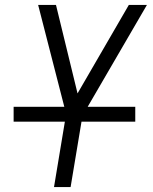

<svg xmlns="http://www.w3.org/2000/svg" viewBox="-20 -755 616 775"><path d="M198 0H265L313 -288L573 -735H500L293 -378L206 -735H134L247 -295ZM35 -264H526V-324H35Z"/></svg>

Font: Iosevka Sparkle Light Oblique
Style: Regular
Weight: 300
Italic angle: -9°
Designer: Belleve Invis
Foundry: Belleve Invis
Version: Version 4.5.0; ttfautohint (v1.8.3)